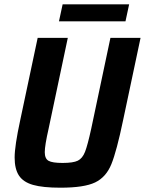

<svg xmlns="http://www.w3.org/2000/svg" viewBox="-20 -864 673 892"><path d="M48 -132Q48 -186 74 -306L155 -688H295L206 -267Q188 -188 188 -157Q188 -127 205.5 -117Q223 -107 271 -107Q320 -107 341.5 -117.5Q363 -128 375 -158.5Q387 -189 404 -267L493 -688H633L552 -306Q522 -162 497.5 -101.5Q473 -41 422 -16.5Q371 8 261 8Q179 8 133.5 -5Q88 -18 68 -48.5Q48 -79 48 -132ZM254 -765 271 -844H580L563 -765Z"/></svg>

Font: Saira Semi Condensed SemiBold
Style: Italic
Weight: 600
Width: 4
Italic angle: -12°
Designer: Hector Gatti with collaboration of the Omnibus-Type team
Foundry: Omnibus-Type
Version: Version 1.001; ttfautohint (v1.8)